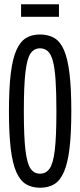

<svg xmlns="http://www.w3.org/2000/svg" viewBox="-20 -872 377 902"><path d="M168 10Q130 10 102.5 -6.5Q75 -23 57 -63Q39 -103 30.5 -173Q22 -243 22 -349Q22 -456 30.5 -526Q39 -596 57 -636.5Q75 -677 102.5 -693.5Q130 -710 168 -710Q207 -710 235 -693.5Q263 -677 280.5 -637Q298 -597 306.5 -527Q315 -457 315 -350Q315 -244 306.5 -174Q298 -104 280 -63.5Q262 -23 234.5 -6.5Q207 10 168 10ZM168 -56Q196 -56 213 -80Q230 -104 237.5 -167.5Q245 -231 245 -350Q245 -439 241 -497Q237 -555 228 -587Q219 -619 204 -632Q189 -645 168 -645Q140 -645 123.5 -621Q107 -597 99.5 -533Q92 -469 92 -349Q92 -230 99.5 -167Q107 -104 123.5 -80Q140 -56 168 -56ZM79 -793V-852H257V-793Z"/></svg>

Font: Georama ExtraCondensed
Style: Regular
Weight: 400
Width: 2
Designer: Jean-Baptiste Levee
Foundry: Production Type
Version: Version 1.000